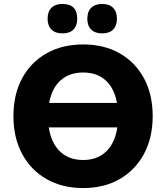

<svg xmlns="http://www.w3.org/2000/svg" viewBox="-20 -941 842 972"><path d="M401 11Q295 11 215.5 -34.5Q136 -80 92 -162Q48 -244 48 -353Q48 -463 92 -544.5Q136 -626 215.5 -671Q295 -716 401 -716Q507 -716 586 -671Q665 -626 709 -544.5Q753 -463 753 -353Q753 -244 709 -162Q665 -80 586 -34.5Q507 11 401 11ZM497 -772Q461 -772 441.5 -791.5Q422 -811 422 -846Q422 -882 441.5 -901.5Q461 -921 497 -921Q533 -921 552.5 -901.5Q572 -882 572 -846Q572 -811 553 -791.5Q534 -772 497 -772ZM296 -772Q260 -772 240.5 -791.5Q221 -811 221 -846Q221 -882 240.5 -901.5Q260 -921 296 -921Q371 -921 371 -846Q371 -811 352 -791.5Q333 -772 296 -772ZM401 -131Q473 -131 517.5 -174Q562 -217 574 -296H227Q239 -217 284 -174Q329 -131 401 -131ZM229 -420H572Q559 -494 515 -534Q471 -574 401 -574Q331 -574 286.5 -534Q242 -494 229 -420Z"/></svg>

Font: Chiron GoRound TC EB
Style: Regular
Weight: 700
Designer: Ryoko NISHIZUKA 西塚涼子 (kana, bopomofo & ideographs); Paul D. Hunt (Latin, Greek & Cyrillic); Sandoll Communications 산돌커뮤니
Foundry: Adobe
Version: Version 1.000;hotconv 1.1.1;makeotfexe 2.6.0